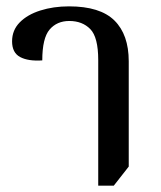

<svg xmlns="http://www.w3.org/2000/svg" viewBox="-20 -578 506 604"><path d="M289 6V-389Q289 -461 264 -486.5Q239 -512 198 -512Q159 -512 136 -485Q113 -458 113 -388Q69 -385 43.5 -398.5Q18 -412 18 -448Q18 -483 42 -507.5Q66 -532 107 -545Q148 -558 197 -558Q295 -558 340 -513.5Q385 -469 385 -385V-54L338 6Z"/></svg>

Font: Noto Serif Thai SemiCondensed Medium
Style: Regular
Weight: 500
Width: 4
Designer: Monotype Design Team
Foundry: Monotype Imaging Inc.
Version: Version 2.002; ttfautohint (v1.8.4.7-5d5b)